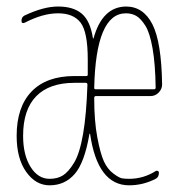

<svg xmlns="http://www.w3.org/2000/svg" viewBox="-20 -550 540 580"><path d="M360.4 -509.8Q269.5 -509.8 264.6 -284.2Q264.6 -280.3 269.5 -280.3H445.3Q450.2 -280.3 450.2 -285.2Q449.2 -356.4 440.9 -403.8Q432.6 -451.2 418.9 -472.7Q405.3 -494.1 391.6 -502Q377.9 -509.8 360.4 -509.8ZM129.9 -9.8Q153.3 -9.8 169.9 -20Q186.5 -30.3 203.6 -58.1Q220.7 -85.9 231 -145.5Q241.2 -205.1 244.1 -293.9Q244.1 -299.8 239.3 -299.8H205.1Q128.9 -299.8 89.4 -259.3Q49.8 -218.8 49.8 -139.6Q49.8 -82 72.3 -45.9Q94.7 -9.8 129.9 -9.8ZM240.2 -320.3Q245.1 -320.3 245.1 -324.2V-370.1Q245.1 -453.1 223.6 -481.4Q202.1 -509.8 155.3 -509.8Q109.4 -509.8 54.7 -481.4Q44.9 -477.5 44.9 -487.3Q44.9 -498 53.7 -502.9Q111.3 -530.3 155.3 -530.3Q202.1 -530.3 227.5 -508.3Q252.9 -486.3 260.7 -434.6Q260.7 -433.6 261.7 -433.6Q262.7 -433.6 262.7 -434.6Q289.1 -529.3 360.4 -530.3Q413.1 -530.3 440.4 -476.6Q467.8 -422.9 469.7 -294.9Q469.7 -281.2 459.5 -270.5Q449.2 -259.8 434.6 -259.8H269.5Q264.6 -259.8 264.6 -253.9Q264.6 -184.6 273.9 -135.3Q283.2 -85.9 293.9 -62.5Q304.7 -39.1 322.3 -25.9Q339.8 -12.7 349.1 -11.2Q358.4 -9.8 370.1 -9.8Q413.1 -9.8 450.2 -33.2Q453.1 -35.2 456.5 -33.7Q460 -32.2 460 -28.3Q460 -14.6 450.2 -9.8Q412.1 9.8 370.1 9.8Q274.4 9.8 252 -146.5Q251 -146.5 250 -144.5Q235.4 -58.6 205.6 -24.4Q175.8 9.8 129.9 9.8Q87.9 9.8 59.1 -30.8Q30.3 -71.3 30.3 -139.6Q30.3 -226.6 75.2 -273.4Q120.1 -320.3 205.1 -320.3Z"/></svg>

Font: Rounded Mgen+ 1m thin
Style: Regular
Weight: 100
Designer: [Source Han Sans]
Ryoko NISHIZUKA  (kana & ideographs); Paul D. Hunt (Latin, Greek & Cyrillic); Wenlong ZHANG  (bopomofo
Version: Version 1.059.20150602